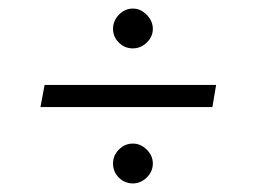

<svg xmlns="http://www.w3.org/2000/svg" viewBox="-20 -465 602 452"><path d="M85 -265.1H488.8L480 -212.9H75.2ZM246.1 -80.1Q246.1 -99.1 260 -113Q273.9 -127 293 -127Q311 -127 325.4 -112.8Q339.8 -98.6 339.8 -80.1Q339.8 -61 325.4 -47.1Q311 -33.2 293 -33.2Q273.4 -33.2 259.8 -46.9Q246.1 -60.5 246.1 -80.1ZM246.1 -397Q246.1 -416 260 -430.4Q273.9 -444.8 293 -444.8Q311 -444.8 325.4 -430.2Q339.8 -415.5 339.8 -397Q339.8 -378.4 325.4 -364.7Q311 -351.1 293 -351.1Q273.4 -351.1 259.8 -364.7Q246.1 -378.4 246.1 -397Z"/></svg>

Font: Quattrocento Roman
Style: Regular
Weight: 400
Designer: Pablo Impallari
Foundry: Pablo Impallari. www.impallari.com Igino Marini. www.ikern.com
Version: Version 1.000